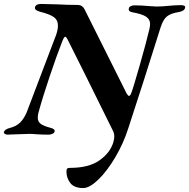

<svg xmlns="http://www.w3.org/2000/svg" viewBox="-34 -678 957 971"><path d="M302 189Q302 177 306.5 174Q311 171 320 171Q415 171 469 133Q523 95 539 42Q544 24 544 13Q544 -5 536 -19Q488 -117 402 -290Q316 -463 307 -480Q305 -484 302 -488Q299 -492 296 -492Q292 -492 288.5 -485.5Q285 -479 282 -472Q253 -398 217 -291Q181 -184 161 -110Q157 -97 157 -83Q157 -63 171.5 -52Q186 -41 220 -32Q246 -26 242 -12Q240 -5 230.5 -1Q221 3 212 3Q179 3 151 1Q129 -1 116 -1Q94 -1 25 2L5 3Q-3 3 -9.5 -1Q-16 -5 -14 -11Q-10 -24 16 -31Q48 -39 67.5 -58Q87 -77 101 -110L250 -502Q259 -529 259 -548Q259 -577 237.5 -592Q216 -607 167 -619Q139 -627 143 -642Q148 -658 173 -658L254 -656Q308 -653 359 -653Q382 -653 393 -632L606 -206Q614 -193 618 -193Q625 -193 630 -208Q639 -230 673 -349Q707 -468 722 -533Q725 -547 725 -557Q725 -580 705 -593.5Q685 -607 635 -616Q613 -620 618 -637Q619 -643 627.5 -647Q636 -651 645 -651Q681 -651 723 -647Q751 -645 758 -645Q775 -645 788.5 -646Q802 -647 812 -648Q852 -652 882 -652Q893 -652 898.5 -648.5Q904 -645 902 -638Q898 -622 870 -617Q831 -611 811 -595.5Q791 -580 778 -539Q746 -436 693.5 -272Q641 -108 615 -30Q591 46 549.5 116.5Q508 187 463.5 230Q419 273 387 273Q341 273 321.5 247.5Q302 222 302 189Z"/></svg>

Font: EB Garamond
Style: Bold Italic
Weight: 700
Italic angle: -17.2°
Designer: Georg Duffner and Octavio Pardo
Foundry: Georg Duffner
Version: Version 1.000